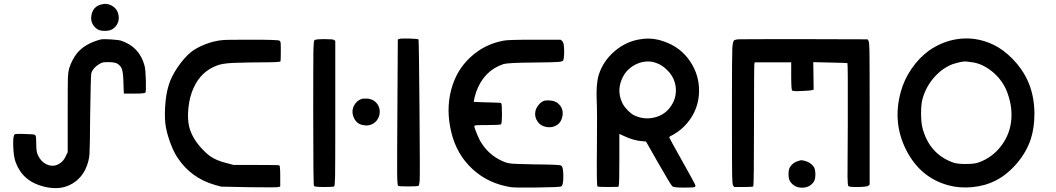

<svg xmlns="http://www.w3.org/2000/svg" viewBox="-20 -972 5506 1001"><path d="M509 -949Q537 -957 563 -942.5Q589 -928 596 -901Q603 -877 595 -855Q587 -833 566 -820Q552 -811 527 -811Q502 -811 489 -819Q449 -845 456.5 -891.5Q464 -938 509 -949ZM508 -767Q520 -769 559 -766.5Q598 -764 611 -760Q708 -728 734 -628Q739 -607 740.5 -551Q742 -495 738 -489Q734 -484 680 -484H626L625 -498Q625 -505 623 -557Q621 -598 615 -613.5Q609 -629 592 -640Q578 -648 546 -648Q523 -648 516 -646.5Q509 -645 496 -637Q465 -618 456 -591Q453 -578 450 -370Q449 -202 446.5 -168.5Q444 -135 431 -103Q417 -66 389 -39Q361 -12 325 0Q276 17 209 1Q99 -26 62 -125Q51 -154 49 -208Q47 -262 56 -271Q60 -275 94 -274Q130 -272 143 -272Q162 -272 165.5 -265Q169 -258 169 -222Q169 -181 176 -167Q195 -122 237 -110Q254 -106 270 -110Q307 -121 324 -160L333 -179V-384Q333 -537 334 -566Q335 -595 340 -614Q354 -659 381 -694Q424 -746 508 -767Z M1141 -763Q1153 -765 1291 -765Q1431 -765 1437 -760Q1442 -757 1443 -749.5Q1444 -742 1444 -706Q1444 -656 1442 -652Q1440 -647 1344 -647Q1284 -647 1194 -644Q1137 -641 1113 -631Q1029 -601 990 -515Q969 -471 962.5 -411.5Q956 -352 967 -308Q987 -235 1059 -171Q1097 -137 1161 -122L1198 -112H1314Q1430 -112 1436 -110Q1441 -109 1441 -54V0L1433 3Q1427 6 1279 4L1133 1L1100 -8Q976 -44 907 -148Q888 -175 870.5 -220.5Q853 -266 845 -308Q837 -351 841 -416.5Q845 -482 859 -526Q872 -571 905.5 -620.5Q939 -670 975 -700Q1004 -723 1050 -741Q1096 -759 1141 -763Z M2061 -769Q2069 -772 2114.5 -771Q2160 -770 2162 -766Q2164 -762 2167 -409.5Q2170 -57 2168 -31Q2166 -9 2163 -4Q2158 0 2110 0Q2061 0 2056 -3Q2051 -6 2050.5 -73.5Q2050 -141 2052 -430L2054 -766ZM1619 -762Q1624 -768 1670 -768Q1716 -768 1721 -764L1728 -759V-381Q1728 -102 1727 -52Q1726 -2 1722 0Q1717 3 1669 3Q1623 3 1617 -2Q1613 -6 1613 -381Q1613 -660 1614 -709Q1615 -758 1619 -762ZM1867 -457Q1870 -458 1894 -458Q1913 -457 1929 -447Q1951 -433 1958 -406Q1963 -384 1955 -363Q1947 -342 1928 -329Q1901 -312 1867 -321Q1837 -329 1824 -360Q1811 -391 1825 -420Q1838 -447 1867 -457Z M2605 -760Q2625 -765 2765 -765H2903L2911 -758Q2919 -750 2920 -729Q2922 -713 2921 -689.5Q2920 -666 2917 -658Q2914 -651 2890 -649Q2866 -647 2762 -646Q2629 -645 2605 -638Q2503 -604 2463 -494Q2454 -466 2452 -454L2450 -441L2495 -439Q2543 -437 2564 -437Q2590 -437 2593 -434Q2597 -430 2597 -379Q2597 -329 2592 -324Q2587 -320 2520 -320Q2472 -320 2462.5 -319Q2453 -318 2453 -314Q2453 -306 2467 -272.5Q2481 -239 2491 -225Q2537 -154 2617 -125Q2633 -120 2652.5 -118.5Q2672 -117 2769 -115Q2899 -114 2905 -109Q2917 -103 2917 -54Q2917 -5 2906 0Q2899 4 2783.5 5.5Q2668 7 2645 4Q2527 -14 2444 -90Q2361 -166 2333 -282Q2305 -397 2331.5 -501Q2358 -605 2432 -673Q2504 -741 2605 -760ZM2818 -447Q2828 -450 2848 -448Q2868 -447 2884 -437Q2921 -410 2912 -365Q2903 -320 2859 -310Q2837 -306 2815.5 -313.5Q2794 -321 2783 -338Q2766 -362 2771 -390Q2774 -408 2788 -425Q2802 -442 2818 -447Z M3323 -768Q3382 -777 3441 -756Q3527 -727 3577 -653.5Q3627 -580 3624.5 -491.5Q3622 -403 3565 -333Q3532 -293 3490 -270Q3469 -260 3469 -256Q3469 -253 3537 -132Q3606 -10 3606 -4Q3606 3 3596 4.5Q3586 6 3543 6Q3494 6 3486 0Q3478 -6 3413 -120L3348 -234L3328 -236Q3284 -239 3235 -262L3209 -274V-144Q3209 -12 3206 -6L3204 2L3152 3Q3099 3 3095 0Q3090 -4 3092 -195Q3094 -398 3091 -446Q3087 -531 3101 -580Q3124 -654 3185.5 -706Q3247 -758 3323 -768ZM3403 -643Q3360 -660 3310 -643Q3235 -614 3214 -536Q3200 -483 3227 -430Q3235 -415 3252.5 -397Q3270 -379 3284 -372Q3336 -346 3392 -359.5Q3448 -373 3479 -420Q3503 -455 3504 -498Q3504 -561 3460 -605Q3431 -634 3403 -643Z M3825 -767Q3827 -768 4165 -768L4503 -767L4508 -759Q4512 -754 4513 -704Q4514 -654 4514 -381V-10L4508 -4Q4501 2 4455 3Q4409 4 4403 -2Q4399 -6 4398.5 -52Q4398 -98 4400 -324Q4401 -641 4398 -643Q4396 -644 4307 -646L4220 -648L4221 -579Q4222 -541 4222 -506Q4221 -500 4167 -498Q4115 -495 4110 -500Q4105 -504 4105 -575V-647H4010H3915L3913 -640Q3911 -632 3911 -318Q3911 -4 3907 0Q3904 3 3856 3H3808L3802 -5Q3798 -11 3797 -58Q3796 -105 3796 -378Q3796 -398 3796 -435Q3796 -680 3798 -721Q3800 -762 3812 -764Q3813 -764 3814 -764ZM4143 -133 4157 -137Q4165 -136 4174 -134Q4206 -126 4223 -102Q4231 -88 4231 -64Q4231 -39 4224 -27Q4204 6 4163 6.5Q4122 7 4100 -25Q4091 -38 4091 -64Q4091 -87 4098 -100Q4113 -125 4143 -133Z M4964 -767Q5064 -784 5159 -739Q5211 -714 5258.5 -665.5Q5306 -617 5334 -560Q5373 -478 5373 -379Q5373 -305 5354 -247Q5332 -180 5282.5 -121.5Q5233 -63 5172 -31Q5117 -3 5050 3.5Q4983 10 4924 -6Q4778 -46 4705 -189Q4632 -332 4676 -492Q4693 -556 4732 -613Q4771 -670 4823 -708Q4889 -754 4964 -767ZM5044 -648Q5040 -648 5034.5 -649Q5029 -650 5025.5 -650.5Q5022 -651 5021 -651Q5003 -655 4948 -638Q4894 -618 4851 -569.5Q4808 -521 4790 -458Q4782 -429 4782 -383Q4782 -335 4789 -306Q4825 -168 4951 -124Q4972 -117 5015 -117Q5057 -117 5079 -124Q5152 -149 5199 -210.5Q5246 -272 5252.5 -348Q5259 -424 5226 -504Q5200 -562 5149 -602Q5098 -642 5044 -648Z"/></svg>

Font: FoundationOne
Style: Medium
Weight: 500
Version: Version 0.4